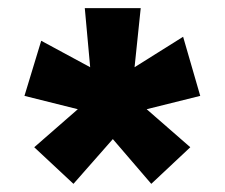

<svg xmlns="http://www.w3.org/2000/svg" viewBox="-20 -744 551 471"><path d="M325.2 -724.1 310.1 -579.1 429.2 -653.8 471.2 -508.8 339.8 -476.1 446.8 -382.8 351.1 -293 256.8 -402.8 160.2 -293 64 -382.8 170.9 -476.1 40 -508.8 81.1 -644 201.2 -579.1 188 -724.1Z"/></svg>

Font: Stilu Bold
Style: Regular
Weight: 700
Designer: Genilson Lima Santos
Foundry: Genilson Lima Santos
Version: Version 1.200;PS 001.200;hotconv 1.0.88;makeotf.lib2.5.64775